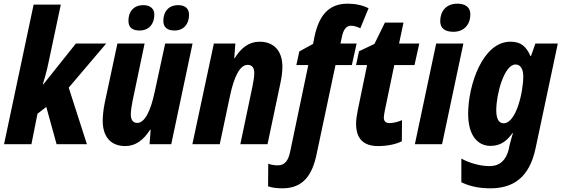

<svg xmlns="http://www.w3.org/2000/svg" viewBox="-20 -785 3056 1045"><path d="M2 0H151L184 -166L232 -203L288 0H453L354 -308L558 -548H393L216 -326H213C223 -357 235 -401 242 -435L311 -760H163Z M740 -619C790 -619 820 -654 820 -705C820 -742 793 -757 760 -757C708 -757 679 -722 679 -672C679 -634 702 -619 740 -619ZM930 -619C980 -619 1009 -654 1009 -705C1009 -742 983 -757 950 -757C898 -757 869 -722 869 -672C869 -634 893 -619 930 -619ZM662 10C719 10 762 -24 797 -79H800L794 0H912L1028 -548H879L822 -285C801 -185 769 -116 727 -116C704 -116 692 -132 692 -162C692 -181 696 -208 701 -233L767 -548H619L550 -225C543 -191 539 -154 539 -128C539 -45 579 10 662 10Z M1027 0H1176L1232 -264C1253 -363 1284 -432 1328 -432C1351 -432 1364 -417 1364 -387C1364 -367 1359 -340 1354 -314L1288 0H1436L1505 -327C1513 -363 1517 -395 1517 -421C1517 -511 1468 -558 1393 -558C1336 -558 1292 -525 1258 -469H1255L1261 -548H1144Z M1517 240C1633 240 1680 164 1703 55L1806 -431H1895L1921 -548H1833L1841 -585C1848 -620 1863 -645 1890 -645C1907 -645 1925 -639 1941 -631L1986 -740C1953 -757 1913 -765 1872 -765C1763 -765 1715 -693 1692 -587L1684 -546L1609 -505L1593 -431H1658L1560 37C1550 86 1533 115 1491 115C1476 115 1455 112 1440 106L1439 229C1461 237 1490 240 1517 240Z M2038 10C2085 10 2133 1 2167 -16L2168 -131C2142 -120 2117 -115 2100 -115C2080 -115 2069 -124 2069 -146C2069 -155 2072 -168 2074 -181L2126 -431H2236L2262 -548H2152L2176 -662H2075L2018 -546L1934 -506L1918 -431H1978L1928 -189C1922 -159 1918 -133 1918 -112C1918 -31 1957 10 2038 10Z M2448 -612C2507 -612 2540 -653 2540 -707C2540 -748 2510 -765 2469 -765C2408 -765 2376 -723 2376 -670C2376 -629 2404 -612 2448 -612ZM2238 0H2386L2502 -548H2354Z M2721 -114C2695 -114 2681 -138 2681 -185C2681 -273 2724 -434 2786 -434C2813 -434 2828 -409 2828 -369C2828 -283 2789 -114 2721 -114ZM2648 240C2772 240 2861 183 2895 22L3016 -548H2894L2870 -480H2867C2844 -532 2816 -558 2758 -558C2606 -558 2528 -320 2528 -166C2528 -47 2580 9 2650 9C2703 9 2737 -16 2769 -60H2772C2766 -44 2759 -14 2753 7L2749 28C2734 86 2702 119 2644 119C2590 119 2532 101 2491 78V207C2531 226 2580 240 2648 240Z"/></svg>

Font: Noto Sans Display SemiCondensed Extra
Style: Italic
Weight: 800
Width: 4
Italic angle: -12°
Designer: Monotype Design Team
Foundry: Monotype Imaging Inc.
Version: Version 1.900